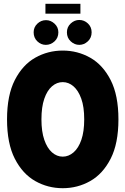

<svg xmlns="http://www.w3.org/2000/svg" viewBox="-20 -978 660 1010"><path d="M17 -350Q17 -477 58 -557Q99 -637 165.5 -674.5Q232 -712 310 -712Q388 -712 454.5 -674.5Q521 -637 562 -557Q603 -477 603 -350Q603 -223 562 -143Q521 -63 454.5 -25.5Q388 12 310 12Q232 12 165.5 -25.5Q99 -63 58 -143Q17 -223 17 -350ZM198 -350Q198 -286 213 -242.5Q228 -199 253.5 -176.5Q279 -154 310 -154Q341 -154 367 -176.5Q393 -199 408 -242.5Q423 -286 423 -350Q423 -416 407.5 -459Q392 -502 366.5 -524Q341 -546 310 -546Q279 -546 253.5 -524Q228 -502 213 -458.5Q198 -415 198 -350ZM221 -742Q196 -742 176.5 -760.5Q157 -779 157 -808Q157 -835 176.5 -853.5Q196 -872 222 -872Q247 -872 267 -853.5Q287 -835 287 -808Q287 -779 267 -760.5Q247 -742 221 -742ZM397 -742Q372 -742 352 -760.5Q332 -779 332 -808Q332 -836 352 -854.5Q372 -873 397 -873Q423 -873 442.5 -854.5Q462 -836 462 -808Q462 -779 442 -760.5Q422 -742 397 -742ZM219 -958H403V-906H219Z"/></svg>

Font: Phudu ExtraBold
Style: Regular
Weight: 800
Version: Version 1.005;gftools[0.9.23]